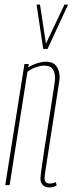

<svg xmlns="http://www.w3.org/2000/svg" viewBox="-20 -810 318 840"><path d="M87 -530H106L103 -515Q114 -522 127 -527.5Q140 -533 154 -536.5Q168 -540 180 -540Q213 -540 227 -520Q241 -500 241 -471Q241 -465 236 -432.5Q231 -400 223.5 -352.5Q216 -305 208 -252.5Q200 -200 192.5 -152.5Q185 -105 180 -72Q175 -39 175 -31Q175 -20 180 -13.5Q185 -7 199 -7Q204 -7 209.5 -8Q215 -9 224 -13L228 2Q218 7 210 8.5Q202 10 194 10Q184 10 175.5 5.5Q167 1 162 -7.5Q157 -16 157 -28Q157 -37 161.5 -71Q166 -105 173.5 -153Q181 -201 189 -253Q197 -305 204.5 -352Q212 -399 216.5 -430.5Q221 -462 221 -468Q221 -491 211 -507Q201 -523 172 -523Q163 -523 149.5 -519.5Q136 -516 123 -510Q110 -504 100 -496L22 0H3ZM278 -790 188 -596H169L140 -790H155L181 -619L262 -790Z"/></svg>

Font: Georama ExtraCondensed Thin
Style: Italic
Weight: 100
Width: 2
Italic angle: -9°
Designer: Jean-Baptiste Levee
Foundry: Production Type
Version: Version 1.001